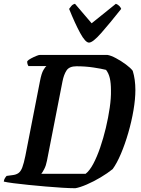

<svg xmlns="http://www.w3.org/2000/svg" viewBox="-33 -994 744 1014"><path d="M365 0Q337 0 296 -2.5Q255 -5 208.5 -9Q162 -13 117.5 -17.5Q73 -22 38 -26.5Q3 -31 -13 -35Q-12 -45 -7 -53Q-2 -61 2 -65L32 -69Q52 -71 64.5 -80Q77 -89 85 -110.5Q93 -132 101 -171L178 -565Q186 -607 196.5 -624.5Q207 -642 212 -645H117Q115 -648 112.5 -655Q110 -662 111 -671Q117 -678 131 -685.5Q145 -693 158.5 -698.5Q172 -704 178 -704H534Q553 -701 580 -686.5Q607 -672 632 -653.5Q657 -635 668 -620Q682 -575 682 -518Q682 -471 672 -412Q662 -353 644.5 -292.5Q627 -232 605.5 -181.5Q584 -131 562 -101Q535 -79 498 -57Q461 -35 425 -19.5Q389 -4 365 0ZM185 -76H419Q440 -92 459.5 -128.5Q479 -165 496 -214.5Q513 -264 526 -318.5Q539 -373 546.5 -425Q554 -477 553 -517Q553 -555 547 -581Q541 -607 527 -625Q504 -631 461 -637.5Q418 -644 371 -644Q333 -644 318.5 -622Q304 -600 297 -564L215 -145Q210 -119 200.5 -101Q191 -83 185 -76ZM437 -769Q418 -769 390.5 -819.5Q363 -870 332 -947Q337 -954 344 -962.5Q351 -971 363 -974L451 -871L579 -974Q590 -970 597.5 -962Q605 -954 607 -947Q546 -870 501.5 -819.5Q457 -769 437 -769Z"/></svg>

Font: Texturina 72pt 72pt Regular
Style: Bold Italic
Weight: 700
Italic angle: -11°
Designer: Guillermo Torres Carreño
Foundry: Omnibus-Type
Version: Version 1.002; ttfautohint (v1.8.3)